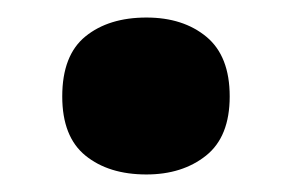

<svg xmlns="http://www.w3.org/2000/svg" viewBox="-20 -465 325 219"><path d="M51 -355Q51 -402 77.5 -423.5Q104 -445 147 -445Q189 -445 215.5 -423Q242 -401 242 -355Q242 -309 215 -287.5Q188 -266 147 -266Q104 -266 77.5 -287.5Q51 -309 51 -355Z"/></svg>

Font: Noto Sans Khmer ExtraBold
Style: Regular
Weight: 800
Version: Version 2.003